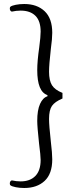

<svg xmlns="http://www.w3.org/2000/svg" viewBox="-20 -766 405 959"><path d="M33 160Q29 158 29 151Q29 138 39 135Q61 140 83 140Q130 140 156.5 113Q183 86 183 33Q183 12 175 -50Q166 -133 166 -162Q166 -216 180 -247Q194 -278 217 -285V-291Q166 -308 166 -416Q166 -460 176 -530Q183 -583 183 -608Q183 -661 157 -687Q131 -713 83 -713Q61 -713 39 -708Q29 -711 29 -724Q29 -731 33 -733Q39 -738 58.5 -742Q78 -746 101 -746Q165 -746 203 -710Q241 -674 241 -602Q241 -573 234 -522Q225 -443 225 -408Q225 -364 239.5 -340.5Q254 -317 292 -302V-274Q254 -258 239.5 -237Q225 -216 225 -172Q225 -139 234 -58Q241 0 241 30Q241 102 203 137.5Q165 173 101 173Q78 173 58.5 169Q39 165 33 160Z"/></svg>

Font: Arima Madurai Light
Style: Regular
Weight: 300
Designer: Joana Correia and Natanael Gama
Foundry: NDISCOVER
Version: Version 1.019